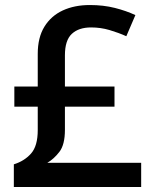

<svg xmlns="http://www.w3.org/2000/svg" viewBox="-20 -743 612 763"><path d="M337 -723Q391 -723 436.5 -711.5Q482 -700 518 -683L482 -599Q451 -613 415.5 -623.5Q380 -634 342 -634Q293 -634 265.5 -608.5Q238 -583 238 -523V-399H435V-319H238V-227Q238 -168 216 -139.5Q194 -111 168 -96H541V0H35V-90Q77 -103 103.5 -133Q130 -163 130 -226V-319H37V-399H130V-529Q130 -594 156.5 -637Q183 -680 229.5 -701.5Q276 -723 337 -723Z"/></svg>

Font: Noto Sans Javanese Medium
Style: Regular
Weight: 500
Version: Version 2.004